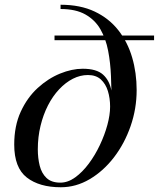

<svg xmlns="http://www.w3.org/2000/svg" viewBox="-20 -780 670 810"><path d="M236.5 10Q146 10 93 -31.2Q40 -72.5 40 -170Q40 -249 67.5 -308.8Q95 -368.5 139 -408.8Q183 -449 233.2 -469.5Q283.5 -490 329 -490Q387.5 -490 415 -465Q442.5 -440 450.5 -395.5Q458.5 -351 458.5 -292.5L444.5 -330Q444.5 -365.5 435.2 -395.8Q426 -426 405.5 -444.8Q385 -463.5 351 -463.5Q318.5 -463.5 287.5 -447.8Q256.5 -432 229.5 -403.2Q202.5 -374.5 182.5 -335.5Q162.5 -296.5 151 -249.2Q139.5 -202 139.5 -150Q139.5 -113 147.5 -81Q155.5 -49 176.2 -29.2Q197 -9.5 234.5 -9.5Q266.5 -9.5 297 -31.5Q327.5 -53.5 354.2 -89.2Q381 -125 401.2 -167.8Q421.5 -210.5 433 -253Q444.5 -295.5 444.5 -330L450.5 -345.5Q450.5 -401.5 448.2 -458.2Q446 -515 436.2 -565.8Q426.5 -616.5 403.8 -656.2Q381 -696 340.2 -719Q299.5 -742 235.5 -742V-760Q319 -760 379.5 -731.2Q440 -702.5 479.2 -652.5Q518.5 -602.5 537.5 -537.5Q556.5 -472.5 556.5 -400Q556.5 -321.5 531 -248Q505.5 -174.5 460.8 -116.2Q416 -58 358.2 -24Q300.5 10 236.5 10ZM210 -610.5V-630H630V-610.5Z"/></svg>

Font: Bodoni Moda
Style: Italic
Weight: 400
Italic angle: -13°
Designer: Owen Earl
Foundry: indestructible type
Version: Version 2.005